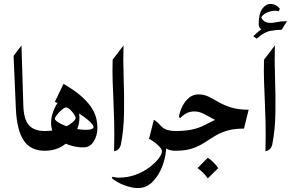

<svg xmlns="http://www.w3.org/2000/svg" viewBox="-20 -764 1475 973"><path d="M207 0Q134.8 0 100.1 -52.2Q65.4 -104.5 60.5 -211.4L48.8 -481L88.9 -533.7L98.1 -232.4Q100.1 -158.7 126.7 -129.4Q153.3 -100.1 207 -100.1Q221.2 -100.1 228.5 -83.7Q235.8 -67.4 235.8 -50.3Q235.8 -32.7 228.5 -16.4Q221.2 0 207 0Z M301.8 -338.9Q362.8 -303.7 397.5 -271.5Q432.1 -239.3 448.5 -210.7Q464.8 -182.1 469.2 -158.4Q473.6 -134.8 473.6 -116.7Q473.6 -76.7 454.8 -46.9Q436 -17.1 402.8 -17.1Q364.3 -17.1 326.4 -30.5Q288.6 -43.9 263.7 -71.8Q238.8 -99.6 238.8 -142.6Q238.8 -169.4 250.5 -201.2Q262.2 -232.9 282.7 -255.9Q303.2 -278.8 330.1 -278.8Q346.2 -278.8 356.4 -263.7Q366.7 -248.5 372.6 -228Q378.4 -207.5 380.6 -190.4Q382.8 -173.3 382.8 -168.9Q382.8 -125 359.6 -86.4Q336.4 -47.9 296.6 -23.9Q256.8 0 206.5 0Q195.3 0 189.7 -16.4Q184.1 -32.7 184.1 -50.3Q184.1 -67.4 189.7 -83.7Q195.3 -100.1 206.5 -100.1Q253.4 -100.1 288.6 -112.5Q323.7 -125 343.5 -140.9Q363.3 -156.7 363.3 -166.5Q363.3 -173.3 354.5 -186Q345.7 -198.7 334.7 -209.2Q323.7 -219.7 315.9 -219.7Q307.6 -219.7 293.9 -208.3Q280.3 -196.8 269.3 -183.1Q258.3 -169.4 258.3 -162.1Q258.3 -153.3 282 -139.9Q305.7 -126.5 342.8 -116.2Q379.9 -106 420.4 -106Q435.1 -106 444.6 -110.1Q454.1 -114.3 454.1 -120.1Q454.1 -131.3 428.5 -153.8Q402.8 -176.3 358.4 -201.9Q314 -227.5 257.8 -247.6Z M550.8 -461.4 606 -533.7Q603.5 -457 606.7 -368.9Q609.9 -280.8 608.6 -193.6Q607.4 -106.4 592.8 -32.7Q586.4 -2.4 558.1 2.4Q560.1 -83.5 558.6 -145.8Q557.1 -208 554.7 -258.1Q552.2 -308.1 550.8 -356Q549.3 -403.8 550.8 -461.4Z M546.4 138.7 549.8 131.8Q556.2 133.8 563.7 135Q571.3 136.2 582.5 136.2Q629.4 136.2 669.2 120.8Q709 105.5 738.5 83Q768.1 60.5 784.4 38.6Q800.8 16.6 800.8 2.9Q800.8 -9.8 779.5 -29.3Q758.3 -48.8 735.4 -60.5L759.8 -157.2Q792.5 -137.7 807.6 -102.8Q822.8 -67.9 822.8 -30.3Q822.8 22.5 804.7 73Q786.6 123.5 754.4 156.2Q722.2 189 679.7 189Q647.5 189 608.9 174.3Q570.3 159.7 546.4 138.7ZM866.7 -100.1Q881.8 -100.1 889.4 -83.7Q897 -67.4 897 -50.3Q897 -32.7 889.4 -16.4Q881.8 0 866.7 0Q843.3 0 823.7 -10.5Q804.2 -21 790 -35.6V-131.3Q808.6 -110.8 827.9 -105.5Q847.2 -100.1 866.7 -100.1Z M868.2 0Q855 0 850.8 -14.9Q846.7 -29.8 846.7 -50.3Q846.7 -70.3 852.1 -85.2Q857.4 -100.1 866.7 -100.1Q922.4 -100.1 956.1 -108.2Q989.7 -116.2 1013.4 -128.4Q1037.1 -140.6 1061.8 -152.6Q1086.4 -164.6 1123 -172.9Q1159.7 -181.2 1220.7 -181.2L1205.1 -119.6Q1161.6 -119.6 1127.2 -131.6Q1092.8 -143.6 1064.9 -159.2Q1037.1 -174.8 1012.9 -187Q988.8 -199.2 965.8 -199.2Q942.4 -199.2 925.3 -190.2Q908.2 -181.2 894.5 -166.5L886.2 -169.9Q891.1 -199.2 904.5 -225.8Q918 -252.4 938.5 -269Q959 -285.6 985.8 -285.6Q1014.2 -285.6 1037.6 -273.9Q1061 -262.2 1087.4 -246.8Q1113.8 -231.4 1150.1 -219.7Q1186.5 -208 1240.2 -208L1216.3 -112.3Q1163.1 -112.3 1127.7 -100.8Q1092.3 -89.4 1065.7 -72.8Q1039.1 -56.2 1012.9 -39.3Q986.8 -22.5 952.9 -11.2Q918.9 0 868.2 0ZM1033.2 35.2Q1065.4 57.6 1085.9 87.9L1033.2 140.1Q1022.9 125 1009.8 112.1Q996.6 99.1 981 87.9Z M1314.5 -607.4Q1291 -619.6 1291 -641.6Q1291 -694.8 1309.1 -719.5Q1327.1 -744.1 1350.6 -744.1Q1363.8 -744.1 1377.2 -737.3Q1390.6 -730.5 1398.4 -718.8L1392.1 -706.5Q1384.8 -709.5 1374.5 -709.5Q1353 -709.5 1330.3 -699Q1307.6 -688.5 1301.8 -669.9L1303.7 -681.2Q1305.2 -667 1317.9 -657.5Q1330.6 -647.9 1351.6 -647.9Q1363.8 -647.9 1378.9 -651.4ZM1434.6 -656.7 1407.2 -613.3Q1380.4 -613.3 1348.9 -607.2Q1317.4 -601.1 1280.8 -567.9L1263.7 -580.1Q1296.9 -614.3 1335.2 -635.5Q1373.5 -656.7 1434.6 -656.7Z M1317.9 -461.4 1373 -533.7Q1370.6 -457 1373.8 -368.9Q1377 -280.8 1375.7 -193.6Q1374.5 -106.4 1359.9 -32.7Q1353.5 -2.4 1325.2 2.4Q1327.1 -83.5 1325.7 -145.8Q1324.2 -208 1321.8 -258.1Q1319.3 -308.1 1317.9 -356Q1316.4 -403.8 1317.9 -461.4Z"/></svg>

Font: Lateef Medium
Style: Regular
Weight: 500
Designer: SIL International
Foundry: SIL International
Version: Version 4.200